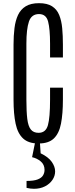

<svg xmlns="http://www.w3.org/2000/svg" viewBox="-20 -890 471 1204"><path d="M221.7 9.8Q158.7 9.8 124.8 -21.7Q90.8 -53.2 77.9 -114.5Q64.9 -175.8 64.9 -264.2V-610.8Q64.9 -666 70.8 -713.4Q76.7 -760.7 93 -795.9Q109.4 -831.1 141.4 -850.6Q173.3 -870.1 224.6 -870.1Q276.4 -870.1 306.6 -850.6Q336.9 -831.1 351.3 -795.7Q365.7 -760.3 370.1 -712.9Q374.5 -665.5 374.5 -609.9V-529.8H293.9V-616.2Q293.9 -707.5 281.7 -754.6Q269.5 -801.8 224.6 -801.8Q177.2 -801.8 161.4 -754.6Q145.5 -707.5 145.5 -616.7V-264.2Q145.5 -189.9 151.1 -144.3Q156.7 -98.6 173.3 -77.9Q189.9 -57.1 221.7 -57.1Q267.1 -57.1 280.5 -105Q293.9 -152.8 293.9 -264.2V-340.3H374.5V-264.6Q374.5 -176.3 362.5 -114.7Q350.6 -53.2 317.6 -21.7Q284.7 9.8 221.7 9.8ZM192.9 293.9Q171.4 293.9 146.5 288.1V244.6Q192.9 244.6 217 234.9Q241.2 225.1 250.2 209.2Q259.3 193.4 259.3 175.3Q259.3 142.1 235.4 122.1Q211.4 102.1 181.2 95.7L200.7 0H230L234.9 71.3Q282.7 94.2 304.2 124.5Q325.7 154.8 325.7 184.6Q325.7 213.4 308.8 238.3Q292 263.2 262 278.6Q231.9 293.9 192.9 293.9Z"/></svg>

Font: Antonio ExtraLight
Style: Regular
Weight: 250
Designer: Vernon Adams
Foundry: Vernon Adams
Version: Version 1.002